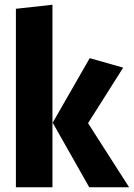

<svg xmlns="http://www.w3.org/2000/svg" viewBox="-20 -789 564 809"><path d="M201 0H47V-752L201 -769ZM524 0H356L202 -272L358 -544L499 -504L351 -270Z"/></svg>

Font: Magra
Style: Bold
Weight: 600
Designer: Viviana Monsalve
Foundry: Viviana Monsalve
Version: Version 1.001